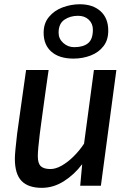

<svg xmlns="http://www.w3.org/2000/svg" viewBox="-20 -894 622 924"><path d="M181 10Q116 10 83.8 -23.2Q51.5 -56.5 51.5 -130.5Q51.5 -146 54.5 -177Q57.5 -208 62.5 -251Q68.5 -294.5 76 -347.8Q83.5 -401 91.2 -455.5Q99 -510 105.5 -557H214Q212.5 -547.5 208.5 -519.5Q204.5 -491.5 199.2 -453.8Q194 -416 188.5 -376.2Q183 -336.5 178.5 -302.8Q174 -269 171.5 -250Q167 -212.5 164.5 -185.5Q162 -158.5 162 -142Q162 -107.5 176.5 -94Q191 -80.5 223 -80.5Q248 -80.5 276.8 -96.8Q305.5 -113 333.8 -140.8Q362 -168.5 384.5 -202.5L432 -557H540L465.5 0H366L375.5 -104Q337.5 -53.5 287.2 -21.8Q237 10 181 10ZM333.5 -612Q265.5 -612 227.8 -644.8Q190 -677.5 190 -736.5Q190 -782 215.5 -812.5Q241 -843.5 281.5 -858.5Q322 -873.5 364 -873.5Q427 -873.5 464 -840Q501 -806.5 501 -746.5Q501 -701.5 478.5 -672.5Q455.5 -642 416.8 -627Q378 -612 333.5 -612ZM337 -667Q380 -667 403.5 -685.8Q427 -704.5 427 -751Q427 -780.5 407.2 -799.2Q387.5 -818 355.5 -818Q317.5 -818 289.8 -799Q262 -780 262 -736.5Q262 -707.5 284.5 -687.2Q307 -667 337 -667Z"/></svg>

Font: Koeln Type Sans
Style: Italic
Weight: 400
Italic angle: -7.5°
Designer: Eben Sorkin
Foundry: Eben Sorkin
Version: Version 2.001